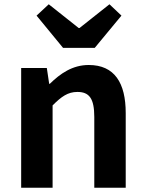

<svg xmlns="http://www.w3.org/2000/svg" viewBox="-20 -878 681 898"><path d="M79 0H226V-385C267 -426 297 -448 342 -448C397 -448 421 -418 421 -331V0H568V-349C568 -490 516 -574 395 -574C319 -574 262 -534 213 -486H210L199 -560H79ZM275 -654H423L548 -805L492 -858L352 -747H348L208 -858L151 -805Z"/></svg>

Font: Source Han Sans KR
Style: Bold
Weight: 700
Designer: Ryoko NISHIZUKA 西塚涼子 (kana, bopomofo & ideographs); Paul D. Hunt (Latin, Greek & Cyrillic); Sandoll Communications 산돌커뮤니
Foundry: Adobe
Version: Version 2.004;hotconv 1.0.118;makeotfexe 2.5.65603